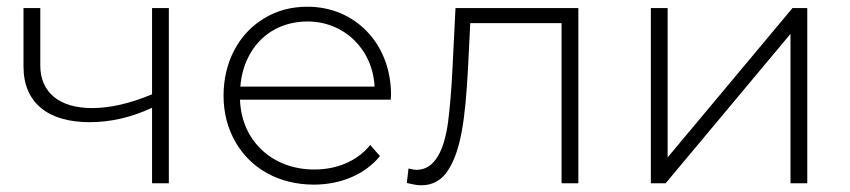

<svg xmlns="http://www.w3.org/2000/svg" viewBox="-20 -546 2533 572"><path d="M50 -348C50 -239 124 -182 247 -182C309 -182 371 -196 433 -225V0H483V-522H433V-265C368 -238 309 -224 254 -224C158 -224 100 -270 100 -351V-522H50Z M681 -124C726 -44 811 4 915 4C995 4 1067 -26 1112 -81L1083 -114C1044 -66 984 -41 916 -41C792 -41 699 -126 695 -249H1144L1145 -263C1145 -416 1038 -526 896 -526C849 -526 806 -515 768 -492C692 -447 646 -362 646 -261C646 -210 658 -164 681 -124ZM727 -389C762 -448 823 -482 896 -482C1005 -482 1090 -400 1096 -288H696C699 -325 709 -359 727 -389Z M1235 6C1269 6 1296 -9 1315 -39C1354 -99 1366 -194 1374 -338L1381 -477H1653V0H1703V-522H1337L1328 -342C1325 -277 1320 -224 1315 -183C1304 -102 1277 -40 1221 -40C1216 -40 1208 -41 1197 -44L1192 -1C1211 4 1225 6 1235 6Z M1919 -522V0H1963L2335 -445V0H2385V-522H2341L1969 -77V-522Z"/></svg>

Font: Montserrat Light
Style: Regular
Weight: 300
Designer: Julieta Ulanovsky
Foundry: Julieta Ulanovsky
Version: Version 7.200